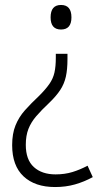

<svg xmlns="http://www.w3.org/2000/svg" viewBox="-20 -560 415 774"><path d="M252 -322Q252 -280 245.5 -251Q239 -222 223 -197.5Q207 -173 179 -146Q147 -116 126 -91.5Q105 -67 94.5 -40Q84 -13 84 24Q84 84 116.5 113.5Q149 143 204 143Q241 143 272 133.5Q303 124 333 108L354 154Q319 173 282 183.5Q245 194 202 194Q121 194 75 151Q29 108 29 25Q29 -21 42.5 -54.5Q56 -88 80.5 -115.5Q105 -143 138 -174Q164 -200 179 -221.5Q194 -243 199.5 -267.5Q205 -292 205 -327V-343H252ZM268 -490Q268 -441 226 -441Q184 -441 184 -490Q184 -540 226 -540Q268 -540 268 -490Z"/></svg>

Font: Noto Sans Sinhala SemiCondensed Light
Style: Regular
Weight: 300
Width: 4
Designer: Jelle Bosma - Monotype Design Team
Foundry: Monotype Imaging Inc.
Version: Version 2.006; ttfautohint (v1.8.4.7-5d5b)